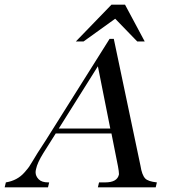

<svg xmlns="http://www.w3.org/2000/svg" viewBox="-61 -800 724 820"><path d="M296 -623H263L415 -780H473L557 -623H525L431 -720ZM177 -230 124 -146Q98 -104 93 -78Q91 -71 91 -64Q91 -48 104 -34.5Q117 -21 145 -21H149L144 0H-41L-36 -21Q13 -29 43 -63Q50 -71 57 -79.5Q64 -88 69 -97Q73 -104 80.5 -115.5Q88 -127 99 -146Q108 -159 134 -200L407 -634H425L539 -92Q545 -53 559 -38Q571 -25 609 -21L604 0H357L362 -21H388Q440 -21 447 -55Q447 -56 447 -58Q447 -67 443 -89L415 -230ZM357 -517 190 -251H410Z"/></svg>

Font: New Athena Unicode
Style: Italic
Weight: 400
Designer: J. Rusten 1997; rev. by R. Hancock 2001, 2002, rev. by D. Mastronarde 2002-2019
Foundry: Society for Classical Studies (formerly American Philological Association)
Version: Version 5.008